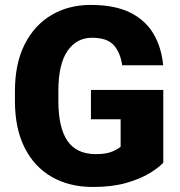

<svg xmlns="http://www.w3.org/2000/svg" viewBox="-20 -741 722 771"><path d="M635.7 -379.9V-87.9Q617.7 -67.9 580.3 -45.2Q543 -22.5 486.3 -6.3Q429.7 9.8 353 9.8Q258.8 9.8 188.2 -30.5Q117.7 -70.8 78.9 -147.9Q40 -225.1 40 -335.4V-375Q40 -485.8 79.1 -563Q118.2 -640.1 186.8 -680.7Q255.4 -721.2 343.8 -721.2Q441.9 -721.2 503.4 -690.2Q564.9 -659.2 596.7 -604.7Q628.4 -550.3 635.3 -479H470.7Q462.9 -531.7 436 -560.5Q409.2 -589.4 349.6 -589.4Q287.6 -589.4 251 -536.4Q214.4 -483.4 214.4 -376V-335.4Q214.4 -229 250.7 -175.5Q287.1 -122.1 365.2 -122.1Q406.2 -122.1 429.9 -132.1Q453.6 -142.1 464.4 -151.9V-262.2H345.2V-379.9Z"/></svg>

Font: Vazirmatn RD UI Black
Style: Regular
Weight: 900
Designer: Saber Rastikerdar
Foundry: Saber Rastikerdar
Version: Version 33.003